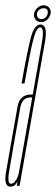

<svg xmlns="http://www.w3.org/2000/svg" viewBox="-44 -698 210 721"><path d="M19.5 0 21.5 -17Q20 -13.5 18 -10.5Q10 3 -5 3Q-10.5 3 -14 0.5Q-29 -8.5 -21 -54Q-11 -111 1.5 -183Q14.5 -255 22.2 -299Q30 -343 73 -343H79L82.5 -363Q102.5 -476 113 -535.5Q122.5 -589 110 -594.5Q108.5 -595 107 -595Q91.5 -595 78.8 -541Q66 -487 48 -384.5H37Q57.5 -501.5 71 -553.8Q84.5 -606 107.5 -606Q113 -606 117.5 -603.5Q134 -593 125 -542.5Q114 -478.5 94 -366L29.5 0ZM26.5 -48.5 27.5 -53 77 -332H69.5Q39 -332 32.2 -293.8Q25.5 -255.5 12.5 -183Q1 -116 -8.5 -62Q-17.5 -14 -6 -8.5Q-4.5 -8 -2.5 -8Q8 -8 16.5 -22.5Q24 -34.5 26.5 -48.5ZM110 -615Q97.5 -615 89.8 -624.2Q82 -633.5 84 -647Q86.5 -659 96.5 -668.5Q106.5 -678 120 -678Q133.5 -678 141 -668.5Q148.5 -659 146 -647Q144 -634.5 133.8 -624.8Q123.5 -615 110 -615ZM111 -626Q119.5 -626 126.5 -632Q133.5 -638 135 -647Q138.5 -667 119 -667Q111 -667 103.8 -661.5Q96.5 -656 95 -647Q93.5 -638 98.2 -632Q103 -626 111 -626Z"/></svg>

Font: Anybody UltraCondensed Thin
Style: Italic
Weight: 100
Width: 1
Italic angle: -10°
Designer: Tyler Finck
Foundry: Etcetera Type Company
Version: Version 1.010; ttfautohint (v1.8.3) -l 8 -r 50 -G 200 -x 14 